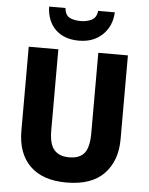

<svg xmlns="http://www.w3.org/2000/svg" viewBox="-62 -993 815 1053"><g transform="rotate(5 345.5 -466.5)"><path d="M619 -252Q619 -133 550 -61.5Q481 10 343 10Q212 10 142.5 -58.5Q73 -127 73 -251V-714H236V-269Q236 -192 264 -160.5Q292 -129 346 -129Q404 -129 430 -161.5Q456 -194 456 -270V-714H619ZM527 -943Q523 -866 473 -818.5Q423 -771 344 -771Q263 -771 215.5 -816.5Q168 -862 165 -943H255Q259 -904 283 -891.5Q307 -879 345 -879Q377 -879 404 -892Q431 -905 435 -943Z"/></g></svg>

Font: Noto Sans Gurmukhi SemiCondensed ExtraBold
Style: Regular
Weight: 800
Width: 4
Designer: Jelle Bosma - Monotype Design Team
Foundry: Monotype Imaging Inc.
Version: Version 2.004; ttfautohint (v1.8.4.7-5d5b)